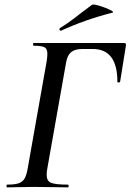

<svg xmlns="http://www.w3.org/2000/svg" viewBox="-20 -811 565 831"><path d="M12 -12Q45 -12 61.5 -18Q78 -24 86.5 -38.5Q95 -53 100 -83L182 -546Q185 -566 185 -578Q185 -600 172.5 -606.5Q160 -613 126 -613Q123 -613 123 -619Q123 -625 126 -625H517Q527 -625 525 -614L500 -458Q499 -454 493 -454Q487 -454 488 -458Q488 -599 381 -599H337Q304 -599 287.5 -585Q271 -571 266 -540L185 -83Q182 -67 182 -54Q182 -28 200.5 -20Q219 -12 273 -12Q277 -12 277 -6Q277 0 273 0Q235 0 214 -1L127 -2L58 -1Q41 0 12 0Q8 0 8 -6Q8 -12 12 -12ZM243 -678Q239 -678 237.5 -682.5Q236 -687 239 -689Q270 -708 299.5 -730.5Q329 -753 335 -758L378 -790Q383 -794 410 -786Q437 -778 457 -768Q477 -758 466 -756Q348 -726 244 -678Z"/></svg>

Font: Cormorant Garamond SemiBold
Style: Italic
Weight: 600
Italic angle: -10°
Designer: Christian Thalmann (Catharsis Fonts)
Foundry: Catharsis Fonts
Version: Version 4.000